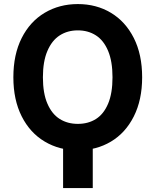

<svg xmlns="http://www.w3.org/2000/svg" viewBox="-20 -737 772 954"><path d="M440.9 197.3H293.5V-19.5H440.9ZM366.7 9.8Q275.2 9.8 202.2 -33.6Q129.2 -76.9 87.8 -158.9Q46.4 -240.8 46.4 -353Q46.4 -466.1 87.8 -548.1Q129.2 -630.1 202.2 -673.5Q275.2 -716.8 366.7 -716.8Q458.7 -716.8 531 -673.5Q603.4 -630.1 644.9 -548.1Q686.3 -466.1 686.3 -353Q686.3 -240.8 644.9 -158.6Q603.4 -76.3 531 -33.3Q458.7 9.8 366.7 9.8ZM366.7 -586.1Q315.5 -586.1 276.7 -561.1Q237.9 -536.2 215.6 -484Q193.2 -431.9 193.2 -353Q193.2 -273.5 215.6 -221.9Q237.9 -170.3 276.7 -145.9Q315.5 -121.5 366.7 -121.5Q418.5 -121.5 457 -145.9Q495.4 -170.3 517.2 -221.9Q539 -273.5 539 -353Q539 -431.9 517.2 -484Q495.4 -536.2 456.7 -561.1Q417.9 -586.1 366.7 -586.1Z"/></svg>

Font: Pretendard Std Variable
Style: Regular
Weight: 400
Designer: Base glyphs from Inter by Rasmus Andersson; Hangeul glyphs from Noto Sans CJK(Source Han Sans) by Jang Soo-young and Kan
Foundry: Kil Hyung-jin
Version: Version 1.309;Glyphs 3.2 (3225)